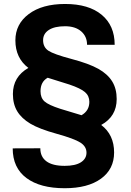

<svg xmlns="http://www.w3.org/2000/svg" viewBox="-20 -741 668 981"><path d="M576.2 -234.9Q576.2 -146 497.1 -102.5Q563 -52.7 563 38.1Q563 123.5 495.8 172.1Q428.7 220.7 310.5 220.7Q185.1 220.7 115 168.5Q44.9 116.2 44.9 17.1L186 16.6Q186 60.1 217.3 83.3Q248.5 106.4 310.5 106.4Q365.2 106.4 393.6 88.1Q421.9 69.8 421.9 39.1Q421.9 7.3 390.4 -12.7Q358.9 -32.7 269.8 -57.4Q180.7 -82 135.5 -108.9Q90.3 -135.7 68.1 -172.4Q45.9 -209 45.9 -260.7Q45.9 -348.6 125 -394Q58.6 -444.3 58.6 -534.7Q58.6 -618.2 127.2 -669.4Q195.8 -720.7 312.5 -720.7Q433.1 -720.7 499.5 -665.5Q565.9 -610.4 565.9 -512.2H424.8Q424.8 -554.7 394.8 -580.8Q364.7 -606.9 312.5 -606.9Q258.8 -606.9 229.5 -587.9Q200.2 -568.8 200.2 -535.6Q200.2 -500 227.3 -481.9Q254.4 -463.9 344.7 -439.9Q435.1 -416 482.7 -389.2Q530.3 -362.3 553.2 -325Q576.2 -287.6 576.2 -234.9ZM223.6 -343.8Q187 -323.2 187 -274.9Q187 -241.2 207.3 -222.9Q227.5 -204.6 288.1 -185.1L396.5 -152.3Q436.5 -175.3 436.5 -220.7Q436.5 -251 414.3 -270.3Q392.1 -289.6 334.5 -309.1Z"/></svg>

Font: Roboto
Style: Bold
Weight: 700
Designer: Google
Version: Version 2.134; 2016; ttfautohint (v1.6)